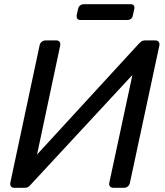

<svg xmlns="http://www.w3.org/2000/svg" viewBox="-20 -892 782 912"><path d="M47 0Q37 0 32 -7Q27 -14 29 -24L168 -676Q170 -687 178 -693.5Q186 -700 196 -700H248Q258 -700 263 -693.5Q268 -687 266 -676L156 -158L641 -686Q645 -690 651.5 -695Q658 -700 668 -700H718Q728 -700 733.5 -693.5Q739 -687 737 -676L597 -23Q595 -13 587.5 -6.5Q580 0 570 0H519Q508 0 502.5 -6.5Q497 -13 499 -23L609 -536L125 -14Q123 -11 116 -5.5Q109 0 98 0ZM362 -797Q352 -797 347.5 -803Q343 -809 344 -819L351 -850Q353 -860 360.5 -866Q368 -872 378 -872H601Q611 -872 615.5 -866Q620 -860 618 -850L611 -819Q610 -809 602.5 -803Q595 -797 585 -797Z"/></svg>

Font: Rubik
Style: Italic
Weight: 400
Italic angle: -12°
Designer: Hubert and Fischer
Foundry: Hubert and Fischer
Version: Version 2.300;gftools[0.9.30]